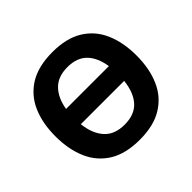

<svg xmlns="http://www.w3.org/2000/svg" viewBox="-172 -927 1139 1139"><g transform="rotate(-45 398.0 -357.5)"><path d="M701.2 -164.6Q665.5 -82.5 589.8 -36.1Q515.6 9.8 397.9 9.8Q281.7 9.8 206.1 -36.1Q130.4 -83 94.7 -165Q58.1 -248 58.1 -358.9Q58.1 -469.7 94.7 -551.8Q130.4 -632.8 206.5 -679.7Q282.2 -725.1 398.9 -725.1Q515.1 -725.1 589.8 -679.7Q665.5 -633.3 701.2 -551.3Q737.8 -468.8 737.8 -357.9Q737.8 -247.1 701.2 -164.6ZM398.9 -599.1Q318.8 -599.1 274.9 -553.7Q231 -508.8 217.8 -429.2H577.1Q564.5 -510.3 522 -554.2Q478.5 -599.1 398.9 -599.1ZM397.9 -117.2Q481.9 -117.2 525.9 -166Q569.8 -214.8 579.1 -303.2H215.8Q225.1 -215.8 270.5 -166Q314.9 -117.2 397.9 -117.2Z"/></g></svg>

Font: Droid Sans Thai
Style: Bold
Weight: 700
Designer: Steve Matteson
Foundry: Ascender Corporation
Version: Version 1.00